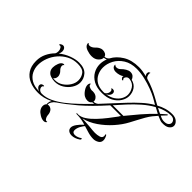

<svg xmlns="http://www.w3.org/2000/svg" viewBox="-171 -1055 1671 1671"><g transform="rotate(45 664.5 -220.0)"><path d="M496 257Q474 257 448.5 242Q423 227 411 210Q398 191 398 171Q398 147 412 136Q411 133 411 130Q411 127 411 124Q411 116 413 107Q415 98 419 91L423 84Q386 103 352.5 110.5Q319 118 290 118Q230 118 182.5 98.5Q135 79 107.5 38Q80 -3 80 -67Q80 -117 100 -158.5Q120 -200 151 -231Q156 -239 157.5 -248.5Q159 -258 159 -265Q159 -282 150 -296.5Q141 -311 130 -308Q129 -308 128.5 -307.5Q128 -307 127 -307Q122 -307 122 -311Q122 -318 131 -322Q141 -329 152 -329Q166 -329 175 -316.5Q184 -304 184 -284Q182 -267 175 -252Q217 -286 266 -304Q315 -322 355 -322Q424 -322 455 -286.5Q486 -251 486 -206Q486 -170 463.5 -134.5Q441 -99 403.5 -76Q366 -53 322 -53Q296 -53 270 -62Q269 -63 268 -63Q267 -63 266 -64Q250 -69 236.5 -86Q223 -103 223 -130Q223 -154 233.5 -181.5Q244 -209 262 -216Q268 -218 270 -218Q274 -218 276.5 -216.5Q279 -215 280 -214Q269 -209 269 -194Q269 -186 273.5 -176.5Q278 -167 283 -162Q290 -155 297.5 -146Q305 -137 310 -121Q311 -117 311.5 -113.5Q312 -110 312 -106Q312 -94 307 -83Q302 -72 291 -66Q297 -65 302.5 -64.5Q308 -64 314 -64Q354 -64 387 -86Q420 -108 440.5 -141Q461 -174 461 -207Q461 -247 438.5 -276.5Q416 -306 355 -306Q301 -306 257.5 -283.5Q214 -261 182 -224Q150 -187 133 -142.5Q116 -98 116 -55Q116 -14 133.5 21.5Q151 57 188.5 79Q226 101 286 102Q270 97 259.5 86.5Q249 76 249 63Q249 49 258.5 43Q268 37 277 37Q283 37 285 39.5Q287 42 280 46Q273 50 273 61Q273 71 279 80Q283 87 292.5 93.5Q302 100 316 100H318Q366 100 415 77Q464 54 513 16Q562 -22 610 -68Q658 -114 703 -161Q693 -158 679 -158V-157Q668 -138 638 -138Q620 -138 601 -148Q581 -159 562.5 -186Q544 -213 544 -236Q544 -239 544.5 -242.5Q545 -246 546 -249Q549 -258 553 -260.5Q557 -263 559 -263Q555 -245 572.5 -236.5Q590 -228 603 -228Q606 -228 609.5 -228.5Q613 -229 616 -229Q624 -229 633.5 -227.5Q643 -226 654 -221Q668 -214 677.5 -199.5Q687 -185 684 -169Q707 -169 726 -184Q776 -237 821.5 -287.5Q867 -338 904 -376Q942 -416 987 -457Q1032 -498 1083 -528Q1064 -539 1048 -548.5Q1032 -558 1022 -563Q995 -578 949 -595.5Q903 -613 850 -625.5Q797 -638 748 -638Q678 -638 629.5 -607.5Q581 -577 556.5 -531Q532 -485 532 -437Q532 -399 548.5 -365Q565 -331 598.5 -310.5Q632 -290 682 -290Q687 -290 691.5 -290Q696 -290 700 -291Q710 -296 716.5 -305.5Q723 -315 725 -322Q727 -330 727 -336Q727 -343 724.5 -349Q722 -355 717 -356Q713 -357 713 -360Q713 -366 727 -366Q740 -366 746.5 -358.5Q753 -351 753 -340Q753 -328 746 -317Q735 -300 715 -292Q761 -299 792 -320Q823 -341 838.5 -369Q854 -397 854 -424Q854 -459 833 -492Q812 -525 766 -531Q762 -531 757.5 -531Q753 -531 748 -529Q739 -525 732.5 -516.5Q726 -508 726 -500Q726 -491 733 -487Q735 -486 735 -483Q735 -479 730 -479Q721 -479 712 -493Q710 -499 710 -503Q710 -506 712 -512Q708 -510 707 -508Q699 -501 679 -495Q659 -489 639 -489Q634 -489 630 -489.5Q626 -490 621 -491Q608 -494 598.5 -503.5Q589 -513 589 -527Q589 -531 591 -531Q592 -531 601 -524Q606 -521 614 -521Q635 -521 650 -536Q667 -554 689 -567Q711 -580 729 -580Q753 -580 766.5 -567.5Q780 -555 785 -539Q827 -529 848.5 -497.5Q870 -466 870 -424Q870 -389 848 -354Q826 -319 784.5 -296.5Q743 -274 682 -274Q618 -274 576 -297.5Q534 -321 513 -358.5Q492 -396 492 -439Q492 -474 506 -511Q499 -508 492.5 -506Q486 -504 477 -503Q478 -481 455 -459Q432 -437 393 -437Q364 -437 333 -448Q302 -459 293 -480Q290 -488 290 -492Q290 -499 294 -501Q301 -489 316 -489Q327 -489 338.5 -495Q350 -501 357 -508Q365 -516 375.5 -525.5Q386 -535 405 -542Q414 -545 426 -545Q442 -545 456.5 -537.5Q471 -530 476 -513Q489 -515 498 -519Q507 -523 517 -535Q545 -588 604.5 -625Q664 -662 753 -662Q776 -662 800.5 -658Q825 -654 850 -648Q838 -660 838 -674Q838 -688 846 -692.5Q854 -697 861 -697Q855 -697 855 -682Q855 -672 860 -659Q865 -646 875 -641Q922 -628 963.5 -609.5Q1005 -591 1030 -577Q1038 -573 1057.5 -562Q1077 -551 1101 -538Q1135 -557 1171.5 -567.5Q1208 -578 1246 -578Q1285 -578 1307 -558.5Q1329 -539 1329 -516Q1329 -493 1305 -475Q1281 -457 1228 -461Q1220 -462 1205 -468Q1190 -474 1171 -482Q1164 -473 1155 -463Q1146 -453 1137 -442Q1120 -421 1101 -388.5Q1082 -356 1065 -322.5Q1048 -289 1034 -264Q1004 -207 954.5 -151.5Q905 -96 844.5 -54.5Q784 -13 720 2Q720 2 733.5 3Q747 4 766 5Q785 6 803.5 7.5Q822 9 831 10Q840 11 854.5 12.5Q869 14 885 14Q913 14 937.5 6.5Q962 -1 962 -24Q962 -33 958 -42L967 -44Q984 -16 984 6Q984 34 961 48Q938 62 912 62Q875 62 835 49Q795 36 750.5 23.5Q706 11 654 11L651 2Q655 3 659 3.5Q663 4 667 4Q701 4 737 -20Q773 -44 808 -81Q843 -118 874.5 -158.5Q906 -199 930 -232Q935 -243 942 -250H810Q700 -127 613.5 -53.5Q527 20 462 63V64H460V65Q442 76 431 94Q418 114 420 132Q426 129 434 129Q446 129 457.5 136Q469 143 475 154Q483 168 484.5 179.5Q486 191 487 201Q488 214 498 229Q508 244 524 239Q524 240 522.5 244.5Q521 249 513 253Q506 257 496 257ZM1241 -481Q1270 -481 1283.5 -493.5Q1297 -506 1297 -520Q1297 -536 1284 -549Q1271 -562 1246 -562Q1214 -562 1182 -553Q1150 -544 1119 -529Q1132 -522 1144.5 -515.5Q1157 -509 1169 -504Q1194 -527 1219 -548L1225 -541Q1221 -536 1210 -525Q1199 -514 1184 -497Q1209 -485 1220 -483Q1225 -482 1230.5 -481.5Q1236 -481 1241 -481ZM956 -266Q1003 -324 1052 -381Q1101 -438 1155 -490Q1142 -497 1128.5 -504.5Q1115 -512 1101 -519Q1047 -489 997.5 -445.5Q948 -402 904.5 -354.5Q861 -307 825 -266ZM758 174Q734 174 718.5 162.5Q703 151 703 129Q703 109 722 82Q741 55 770 29Q773 27 777.5 23.5Q782 20 785 20Q787 20 790 20.5Q793 21 793 23Q772 42 757.5 70Q743 98 743 121Q743 138 752 144.5Q761 151 774 151Q789 151 805 145Q821 139 830 132Q833 129 836 129Q841 129 841 136Q841 143 833 148Q814 161 794.5 167.5Q775 174 758 174Z"/></g></svg>

Font: Fleur De Leah
Style: Regular
Weight: 400
Designer: Robert E. Leuschke
Foundry: Robert E. Leuschke
Version: Version 1.010; ttfautohint (v1.8.3)